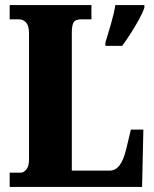

<svg xmlns="http://www.w3.org/2000/svg" viewBox="-20 -734 604 754"><path d="M18 0V-56H62Q73 -56 83.5 -68.5Q94 -81 94 -109V-602Q94 -633 82.5 -645.5Q71 -658 55 -658H18V-714H339V-658H298Q276 -658 269 -646Q262 -634 262 -605V-64H411Q433 -64 449 -84Q465 -104 476 -150L494 -225H543L538 0ZM394 -567Q403 -596 415.5 -639Q428 -682 433 -714H547V-704Q540 -683 525 -656Q510 -629 493 -602.5Q476 -576 460 -554H394Z"/></svg>

Font: Noto Serif Armenian ExtraCondensed Black
Style: Regular
Weight: 900
Width: 2
Designer: Monotype Design Team
Foundry: Monotype Imaging Inc.
Version: Version 2.008; ttfautohint (v1.8.4.7-5d5b)